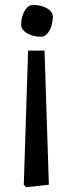

<svg xmlns="http://www.w3.org/2000/svg" viewBox="-20 -561 319 804"><path d="M201.2 -491.2Q201.2 -474.1 197.3 -459Q193.4 -443.8 186.8 -432.4Q180.2 -420.9 171.1 -414.1Q162.1 -407.2 151.9 -407.2Q134.3 -407.2 119.1 -411.1Q104 -415 92.5 -422.1Q81.1 -429.2 74.7 -438.2Q68.4 -447.3 68.4 -457.5Q68.4 -474.1 72.3 -489Q76.2 -503.9 82.8 -515.4Q89.4 -526.9 98.6 -533.7Q107.9 -540.5 118.2 -540.5Q135.7 -540.5 150.9 -536.6Q166 -532.7 177.2 -526.1Q188.5 -519.5 194.8 -510.5Q201.2 -501.5 201.2 -491.2ZM184.6 212.4 89.4 223.1 79.6 212.4 97.7 -349.1H166.5Z"/></svg>

Font: Noticia Text
Style: Regular
Weight: 400
Designer: JM Sole
Foundry: JM Sole
Version: Version 1.003